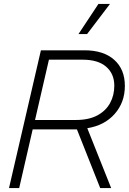

<svg xmlns="http://www.w3.org/2000/svg" viewBox="-20 -961 658 981"><path d="M483 -941H542L425 -787H381ZM26 0 189 -704H412Q509 -704 563.5 -655.5Q618 -607 618 -522Q618 -438 566 -379Q514 -320 426 -306L548 0H492L373 -300H372H147L78 0ZM403 -656H230L159 -348H368Q434 -348 477.5 -371.5Q521 -395 542.5 -434.5Q564 -474 564 -523Q564 -584 522.5 -620Q481 -656 403 -656Z"/></svg>

Font: Prodigy Sans Light
Style: Italic
Weight: 300
Italic angle: -13°
Designer: Wei Huang
Foundry: Wei Huang
Version: Version 1.003; ttfautohint (v1.8.3)